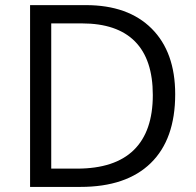

<svg xmlns="http://www.w3.org/2000/svg" viewBox="-20 -734 769 754"><path d="M668 -363.8Q668 -187 572 -93.5Q476.1 0 295.9 0H98.1V-713.9H316.9Q483.4 -713.9 575.7 -621.6Q668 -529.3 668 -363.8ZM580.1 -360.8Q580.1 -500.5 510 -571.3Q439.9 -642.1 301.8 -642.1H181.2V-71.8H282.2Q430.7 -71.8 505.4 -144.8Q580.1 -217.8 580.1 -360.8Z"/></svg>

Font: f05545470
Style: Regular
Weight: 400
Foundry: Ascender Corporation
Version: Version 1.10